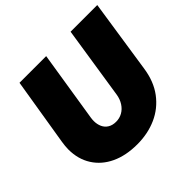

<svg xmlns="http://www.w3.org/2000/svg" viewBox="-173 -883 1079 1079"><g transform="rotate(-45 366.5 -343.5)"><path d="M339 13Q249 13 183 -18Q117 -49 80.5 -106.5Q44 -164 44 -241Q44 -255 45.5 -268.5Q47 -282 49 -296L115 -700H327L260 -278Q259 -271 258.5 -265Q258 -259 258 -253Q258 -227 267.5 -206Q277 -185 296.5 -173Q316 -161 344 -161Q372 -161 395 -174Q418 -187 433.5 -211Q449 -235 454 -266L521 -700H733L667 -263Q654 -172 608 -110.5Q562 -49 492.5 -18Q423 13 339 13Z"/></g></svg>

Font: MuseoModerno Black
Style: Italic
Weight: 900
Italic angle: -9°
Designer: Pablo Cosgaya, Héctor Gatti, Marcela Romero, and the Authors of The MuseoModerno Project.
Foundry: Omnibus-Type Team
Version: Version 1.003